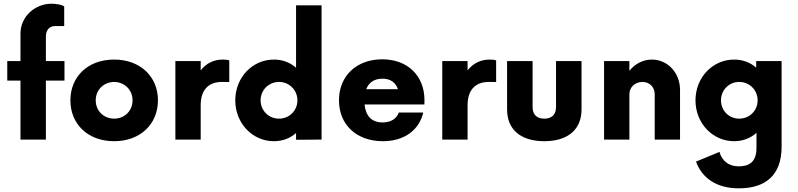

<svg xmlns="http://www.w3.org/2000/svg" viewBox="-20 -759 4337 1044"><path d="M330.6 -426.8H229.5V-560.5C229.5 -595.7 249 -617.2 277.8 -617.2H329.1V-724.6C317.4 -732.4 289.1 -738.8 259.8 -738.8C168.9 -738.8 91.3 -667.5 91.3 -576.7V-426.8H19.5V-320.8H91.3V0H229.5V-320.8H330.6Z M600.6 8.8C744.1 8.8 838.9 -85.4 838.9 -213.4C838.9 -341.3 744.1 -435.1 600.6 -435.1C456.5 -435.1 362.8 -341.3 362.8 -213.4C362.8 -85.4 456.5 8.8 600.6 8.8ZM600.6 -113.8C543 -114.3 500.5 -156.7 500.5 -213.4C500.5 -270 543 -312.5 600.6 -313.5C658.2 -312.5 700.7 -270 700.7 -213.4C700.7 -156.7 658.2 -114.3 600.6 -113.8Z M933.6 0H1071.3V-186.5C1071.3 -276.4 1119.6 -313.5 1186.5 -313.5C1199.7 -313.5 1213.9 -313.5 1226.6 -313V-430.7C1216.8 -434.1 1204.1 -435.1 1190.9 -435.1C1144.5 -435.1 1102.1 -416 1071.3 -376.5V-426.8H933.6Z M1589.8 -730V-390.6C1558.6 -418.5 1517.6 -435.1 1469.2 -435.1C1352.5 -435.1 1259.3 -337.9 1259.3 -213.4C1259.3 -88.9 1352.5 8.8 1469.2 8.8C1517.6 8.8 1558.6 -7.8 1589.8 -35.6V1L1728.5 0V-730ZM1497.1 -113.8C1441.4 -113.8 1397 -157.2 1397 -213.4C1397 -269.5 1441.4 -313.5 1497.1 -313.5C1552.7 -313.5 1597.2 -269.5 1597.2 -213.4C1597.2 -157.2 1552.7 -113.8 1497.1 -113.8Z M2288.1 -214.8C2287.6 -348.1 2195.8 -436.5 2058.6 -436.5C1919.9 -436.5 1823.2 -347.7 1823.2 -213.4C1823.2 -80.6 1918.5 8.8 2062 8.8C2181.2 8.8 2260.7 -54.7 2281.2 -147H2148.4C2136.7 -113.8 2106 -93.3 2060.1 -93.3C1999 -93.3 1968.3 -130.4 1962.4 -190.9H2287.6ZM2060.1 -331.1C2104.5 -331.1 2130.9 -310.1 2144 -273.9H1971.2C1984.9 -309.1 2013.2 -331.1 2060.1 -331.1Z M2384.8 0H2522.5V-186.5C2522.5 -276.4 2570.8 -313.5 2637.7 -313.5C2650.9 -313.5 2665 -313.5 2677.7 -313V-430.7C2668 -434.1 2655.3 -435.1 2642.1 -435.1C2595.7 -435.1 2553.2 -416 2522.5 -376.5V-426.8H2384.8Z M2939.5 8.8C3069.8 8.8 3142.1 -56.6 3142.1 -163.6V-426.8H3003.4V-176.8C3003.4 -132.3 2976.1 -113.8 2939.5 -113.8C2902.8 -113.8 2876 -132.3 2876 -176.8V-426.8H2737.3V-163.6C2737.3 -56.6 2809.1 8.8 2939.5 8.8Z M3524.9 -435.1C3475.6 -435.1 3432.6 -411.6 3402.3 -374V-426.8H3264.6V0H3402.3V-246.6C3402.3 -285.2 3433.6 -313.5 3473.1 -313.5C3512.2 -313.5 3540 -285.2 3540 -246.6V0H3677.7V-270C3677.7 -364.7 3608.9 -435.1 3524.9 -435.1Z M4091.8 -426.8V-391.1C4060.5 -418.9 4019.5 -435.1 3971.7 -435.1C3855 -435.1 3761.7 -337.9 3761.7 -213.4C3761.7 -88.9 3855 8.8 3971.7 8.8C4020.5 8.8 4061.5 -8.3 4093.3 -36.6V45.9C4093.3 123.5 4051.8 145.5 3996.6 145.5C3943.4 145.5 3905.8 116.7 3892.1 66.9L3764.6 119.6C3797.9 211.9 3879.4 265.1 3997.6 265.1C4139.2 265.1 4230 196.8 4230 38.6V-426.8ZM3999.5 -113.8C3943.8 -113.8 3900.4 -157.2 3900.4 -213.4C3900.4 -269.5 3943.8 -313.5 3999.5 -313.5C4055.2 -313.5 4099.6 -269.5 4099.6 -213.4C4099.6 -157.2 4055.2 -113.8 3999.5 -113.8Z"/></svg>

Font: Now ExtraBold
Style: Regular
Weight: 800
Designer: Alfredo Marco Pradil
Foundry: Alfredo Marco Pradil
Version: Version 1.200;hotconv 1.0.109;makeotfexe 2.5.65596